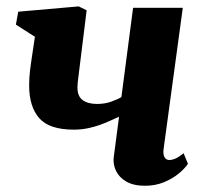

<svg xmlns="http://www.w3.org/2000/svg" viewBox="-20 -586 652 616"><path d="M258 -553 229.5 -323Q229.5 -320.5 229.2 -317.5Q229 -314.5 228.8 -311.5Q228.5 -308.5 228.5 -305.5Q228.5 -277 245.2 -264.8Q262 -252.5 291.5 -252.5Q315.5 -252.5 335.8 -259.5Q356 -266.5 369.5 -274.5L407 -561H566.5L505 -109Q502.5 -91 507.8 -81.8Q513 -72.5 524 -72.5Q531 -72.5 541.8 -76.8Q552.5 -81 569 -94.5L583 -60.5Q573.5 -46 553.8 -29.5Q534 -13 506.2 -1.5Q478.5 10 445.5 10Q408.5 10 385.2 -3.5Q362 -17 352 -38.2Q342 -59.5 345 -82.5L362 -211.5Q339.5 -201 316 -191.2Q292.5 -181.5 267.8 -175.8Q243 -170 217.5 -170Q138 -170 105.8 -207Q73.5 -244 73.5 -312Q73.5 -323.5 74.2 -335.8Q75 -348 76.5 -361Q78 -374 80 -387.5L92 -468L31 -507L38.5 -548.5L232.5 -565.5Z"/></svg>

Font: Merriweather 24pt Black
Style: Italic
Weight: 900
Italic angle: -7.8°
Designer: Eben Sorkin
Foundry: Eben Sorkin
Version: Version 2.101